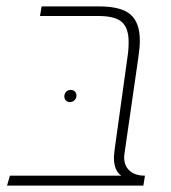

<svg xmlns="http://www.w3.org/2000/svg" viewBox="-20 -580 535 600"><path d="M368 -88Q368 -62 385 -46.5Q402 -31 433 -31L428 0H2L11 -31H359Q336 -47 336 -87Q336 -93 338 -111L378 -399Q382 -424 382 -449Q382 -492 361 -511Q340 -530 287 -530H105L110 -560H289Q359 -560 388 -534.5Q417 -509 417 -453Q417 -431 412 -398L369 -100Q368 -96 368 -88ZM219 -281Q219 -289 214 -294Q209 -299 201 -299Q192 -299 186.5 -293Q181 -287 181 -279Q181 -271 186 -266Q191 -261 199 -261Q207 -261 213 -267Q219 -273 219 -281Z"/></svg>

Font: FiraGO UltraLight
Style: Italic
Weight: 200
Italic angle: -8°
Designer: bBox Type GmbH
Foundry: bBox Type GmbH
Version: Version 1.001